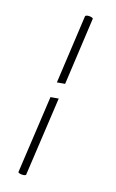

<svg xmlns="http://www.w3.org/2000/svg" viewBox="-72 -602 403 665"><g transform="rotate(10 130.0 -270.0)"><path d="M117 -315 173 -557Q174 -561 183 -561Q189 -561 195.5 -558.5Q202 -556 201 -553L146 -315ZM59 21Q52 21 45.5 18.5Q39 16 40 13L104 -261H133L68 17Q68 21 59 21Z"/></g></svg>

Font: Waterfall
Style: Regular
Weight: 400
Designer: Robert E. Leuschke
Foundry: Robert E. Leuschke
Version: Version 1.010; ttfautohint (v1.8.3)